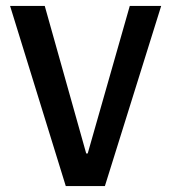

<svg xmlns="http://www.w3.org/2000/svg" viewBox="-20 -628 577 648"><path d="M334 0H202L14 -608H131L271 -110H276L418 -608H524Z"/></svg>

Font: IBM Plex Sans Arabic Medm
Style: Regular
Weight: 500
Designer: Mike Abbink, Paul van der Laan, Pieter van Rosmalen, Wael Morcos, Khajak Apelian
Foundry: Bold Monday
Version: Version 1.005